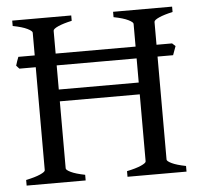

<svg xmlns="http://www.w3.org/2000/svg" viewBox="-47 -664 748 713"><g transform="rotate(-5 327.0 -307.5)"><path d="M400 0V-21Q434 -28 453 -36.5Q472 -45 472 -51V-564Q472 -570 454 -579Q436 -588 400 -595V-615H620V-595Q588 -588 569 -579.5Q550 -571 550 -564V-51Q550 -45 567.5 -36.5Q585 -28 620 -21V0ZM160 -301V-345H481V-301ZM24 0V-21Q58 -28 77 -36.5Q96 -45 96 -51V-564Q96 -570 78 -579Q60 -588 24 -595V-615H244V-595Q212 -588 193 -579.5Q174 -571 174 -564V-51Q174 -45 191.5 -36.5Q209 -28 244 -21V0ZM608 -435H35L24 -447Q29 -464 35 -479H608L620 -468Z"/></g></svg>

Font: ChillKai
Style: Regular
Weight: 400
Designer: ChillType
Foundry: 寒蝉字型
Version: Version 2.000